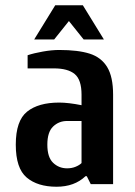

<svg xmlns="http://www.w3.org/2000/svg" viewBox="-20 -700 515 730"><path d="M110 -550 190 -680H295L375 -550H298L242 -620L186 -550ZM40 -150Q40 -241 83 -275.5Q126 -310 205 -310Q240 -310 290 -300V-340Q290 -397 264 -418.5Q238 -440 185 -440H85V-490Q109 -498 143 -504Q177 -510 205 -510Q277 -510 321 -496Q365 -482 387.5 -445Q410 -408 410 -340V0H325L310 -30H305Q263 10 195 10Q123 10 81.5 -25Q40 -60 40 -150ZM290 -80V-240H235Q204 -240 182 -219Q160 -198 160 -150Q160 -102 182 -81Q204 -60 235 -60Q253 -60 267.5 -66Q282 -72 290 -80Z"/></svg>

Font: Cuprum
Style: Bold
Weight: 700
Designer: Jovanny Lemonad
Foundry: Jovanny Lemonad
Version: Version 2.000